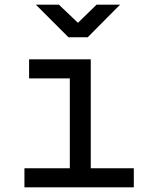

<svg xmlns="http://www.w3.org/2000/svg" viewBox="-20 -805 640 825"><path d="M85 0V-82H280V-468H105V-550H370V-82H555V0ZM274 -645 134 -785H233L315 -707L395 -785H496L357 -645Z"/></svg>

Font: JetBrainsMonoNL NF
Style: Regular
Weight: 400
Designer: Philipp Nurullin, Konstantin Bulenkov
Foundry: JetBrains
Version: Version 2.304; ttfautohint (v1.8.4.7-5d5b);Nerd Fonts 3.2.1